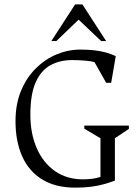

<svg xmlns="http://www.w3.org/2000/svg" viewBox="-20 -849 641 879"><path d="M324 10Q234 10 173 -27.5Q112 -65 81.5 -133.5Q51 -202 51 -294Q51 -372 76 -432.5Q101 -493 143.5 -535.5Q186 -578 239 -600Q292 -622 348 -622Q385 -622 413.5 -618.5Q442 -615 465.5 -608.5Q489 -602 510 -592L489 -470H466L413 -564Q400 -569 369 -571.5Q338 -574 311 -574Q254 -574 211 -550.5Q168 -527 143.5 -472.5Q119 -418 119 -324Q119 -237 148.5 -170Q178 -103 232 -65.5Q286 -28 359 -28Q381 -28 401.5 -30.5Q422 -33 440 -39V-216L366 -260V-274H570V-259L506 -216V-22Q481 -13 454.5 -5.5Q428 2 396.5 6Q365 10 324 10ZM215 -661 324 -829H357L466 -661H443L340 -759L238 -661Z"/></svg>

Font: Ancizar Serif Light
Style: Regular
Weight: 300
Designer: Cesar Puertas, Viviana Monsalve, Julian Moncada, Julian Prieto, Jose Castro, Felipe Aragon, Mariel Hernandez, Sara Alarc
Version: Version 8.100